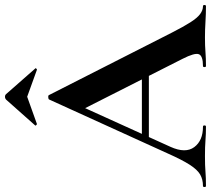

<svg xmlns="http://www.w3.org/2000/svg" viewBox="-66 -788 846 770"><g transform="rotate(-90 357.0 -403.0)"><path d="M171 -229 186 -257H474L481 -229ZM717 -12Q722 -12 722 -6Q722 0 717 0Q687 0 654.5 -2Q622 -4 592 -4Q558 -4 533 -2Q508 0 477 0Q473 0 473 -6Q473 -12 477 -12Q518 -12 524.5 -28.5Q531 -45 506 -94L303 -495L352 -581L153 -142Q126 -82 152 -47Q178 -12 234 -12Q239 -12 239 -6Q239 0 234 0Q204 0 179 -2Q154 -4 116 -4Q77 -4 53.5 -2Q30 0 -4 0Q-8 0 -8 -6Q-8 -12 -4 -12Q23 -12 42.5 -23.5Q62 -35 81.5 -65.5Q101 -96 126 -152L343 -629Q344 -632 352 -632.5Q360 -633 361 -629L611 -137Q635 -90 652.5 -62.5Q670 -35 685.5 -23.5Q701 -12 717 -12ZM239 -685 342 -801Q347 -806 354 -806Q361 -806 365 -801L467 -685Q470 -684 467 -680.5Q464 -677 462 -678L354 -717L245 -678Q244 -677 240.5 -680.5Q237 -684 239 -685Z"/></g></svg>

Font: Cormorant Infant Light
Style: Bold
Weight: 700
Version: Version 4.001